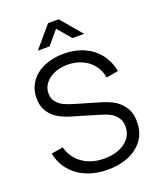

<svg xmlns="http://www.w3.org/2000/svg" viewBox="-170 -1042 957 1159"><g transform="rotate(-20 308.0 -462.5)"><path d="M167.2 -805 281.8 -940H349.8L464.5 -805H389.5L315.8 -891.7L242.2 -805ZM320 15Q245.2 15 184.6 -10.3Q124 -35.7 84.8 -82.5Q45.7 -129.3 33.3 -192.7L108.7 -205Q120.7 -158.8 150.8 -124.9Q181 -91 225.2 -73.2Q269.5 -55.3 323 -55.3Q376.2 -55.3 418.2 -72.2Q460.2 -89.2 484.1 -120.5Q508 -151.8 508 -193.3Q508 -228.2 491.9 -251.3Q475.8 -274.5 452.4 -287.6Q429 -300.7 397.3 -310L215 -364.3Q167.3 -378.5 133.8 -400.5Q100.2 -422.5 80.8 -456.5Q61.3 -490.5 61.3 -537Q61.3 -596.7 93 -641.6Q124.7 -686.5 180.7 -710.7Q236.7 -734.8 307.7 -734.7Q379.2 -734.3 436.3 -708.8Q493.5 -683.3 530.3 -636Q567.2 -588.7 579 -524.3L502 -510.7Q494.8 -556.7 467.7 -591.4Q440.5 -626.2 398.8 -645.1Q357.2 -664 307 -664.3Q259.3 -664.7 220.9 -648.6Q182.5 -632.5 160.8 -604Q139 -575.5 139 -540Q139 -506 157.8 -483.7Q176.7 -461.3 203.5 -449.1Q230.3 -436.8 267 -426.3L408 -385Q452.2 -372.5 488.8 -354.5Q525.3 -336.5 554.2 -297.7Q583 -258.8 583 -196.7Q583 -131 549.1 -83.2Q515.2 -35.5 455.5 -10.2Q395.8 15 320 15Z"/></g></svg>

Font: Manrope
Style: Regular
Weight: 400
Designer: Mikhail Sharanda
Foundry: Mikhail Sharanda
Version: Version 4.503